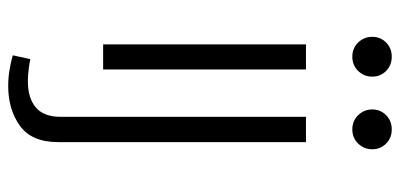

<svg xmlns="http://www.w3.org/2000/svg" viewBox="-275 -473 981 471"><g transform="rotate(90 215.5 -237.5)"><path d="M70.3 -660.2Q70.3 -680.2 84.2 -694.1Q98.1 -708 119.1 -708Q140.1 -708 154.1 -694.1Q168 -680.2 168 -660.2Q168 -640.1 154.1 -625.7Q140.1 -611.3 119.1 -611.3Q98.1 -611.3 84.2 -625.7Q70.3 -640.1 70.3 -660.2ZM88.9 -497.6H150.4V0H88.9ZM248.5 -660.2Q248.5 -680.2 262.5 -694.1Q276.4 -708 297.4 -708Q318.4 -708 332.3 -694.1Q346.2 -680.2 346.2 -660.2Q346.2 -640.1 332.3 -625.7Q318.4 -611.3 297.4 -611.3Q276.4 -611.3 262.5 -625.7Q248.5 -640.1 248.5 -660.2ZM115.7 221.7 125 178.7Q134.8 180.7 149.7 182.6Q164.6 184.6 179.7 184.6Q220.7 184.6 243.7 165Q266.6 145.5 266.6 104V-497.6H328.6V110.4Q328.6 175.3 288.6 204.1Q248.5 232.9 190.9 232.9Q171.4 232.9 152.1 229.7Q132.8 226.6 115.7 221.7Z"/></g></svg>

Font: Estedad-FD Light
Style: Regular
Weight: 300
Designer: Amin Abedi
Version: Version 7.3